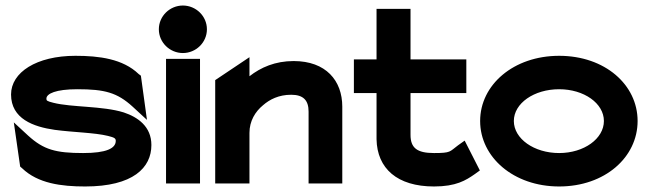

<svg xmlns="http://www.w3.org/2000/svg" viewBox="-20 -664 2352 695"><path d="M20 -322C20 -234 101 -205 178 -194C244 -185 323 -184 371 -172C395 -166 399 -163 399 -154C399 -127 365 -110 281 -110C182 -110 138 -122 82 -173L30 -221L53 -61L60 -55C117 0 202 11 288 11C462 11 528 -57 528 -139C528 -206 479 -240 428 -257C351 -281 240 -275 173 -292C149 -298 148 -300 148 -307C148 -325 182 -341 260 -341C359 -341 404 -329 460 -278L512 -230L490 -390L482 -396C425 -451 339 -462 253 -462C112 -462 20 -402 20 -322Z M555 -558C555 -510 595 -472 642 -472C689 -472 729 -510 729 -558C729 -606 689 -644 642 -644C595 -644 555 -606 555 -558ZM581 0H704V-451H581Z M759 0H883V-183C883 -226 904 -260 932 -283C956 -304 989 -321 1034 -321C1078 -321 1097 -301 1097 -260V0H1219V-278C1219 -372 1160 -443 1043 -443C976 -443 924 -420 883 -388V-457L759 -374Z M1261 -327H1343V-160C1345 -54 1418 11 1551 11C1631 11 1666 -11 1699 -34L1717 -47L1662 -155L1638 -138C1607 -115 1613 -110 1551 -110C1489 -110 1466 -129 1466 -176V-327H1668V-449H1466V-632H1343V-449H1261Z M1718 -226C1718 -95 1839 11 2004 11C2170 11 2288 -95 2288 -226C2288 -357 2170 -462 2004 -462C1839 -462 1718 -357 1718 -226ZM1840 -226C1840 -290 1913 -341 2004 -341C2094 -341 2166 -290 2166 -226C2166 -162 2094 -110 2004 -110C1913 -110 1840 -162 1840 -226Z"/></svg>

Font: Charger Sport
Style: UltExt
Weight: 1000
Designer: Jasper
Foundry: Cannot Into Space Fonts
Version: Version 1.1